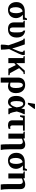

<svg xmlns="http://www.w3.org/2000/svg" viewBox="2162 -2945 996 5360"><g transform="rotate(90 2660.0 -265.0)"><path d="M348.1 -215.8Q348.1 -324.2 300.3 -398.4Q244.1 -389.2 212.6 -338.9Q181.2 -288.6 181.2 -206.5Q181.2 -129.9 202.6 -84.5Q224.1 -39.1 262.7 -39.1Q304.2 -39.1 326.2 -85.4Q348.1 -131.8 348.1 -215.8ZM395 -405.8V-402.8Q439.5 -364.7 462.9 -315.2Q486.3 -265.6 486.3 -213.9Q486.3 -147.5 457.3 -96.7Q428.2 -45.9 375.5 -18.1Q322.8 9.8 255.4 9.8Q156.7 9.8 97.4 -54.2Q38.1 -118.2 38.1 -226.1Q38.1 -335 107.2 -397Q176.3 -459 298.3 -459H467.3L498.5 -520.5H538.1L530.3 -405.8Z M794.4 9.8Q605 9.8 605 -161.1V-415L558.6 -426.8V-459H746.1V-132.8Q746.1 -39.1 810.1 -39.1Q838.4 -39.1 854.7 -56.2Q871.1 -73.2 878.2 -108.2Q885.3 -143.1 885.3 -224.6Q885.3 -332 874.3 -369.1Q863.3 -406.2 831.5 -425.8V-470.7Q927.2 -459 977.5 -398.2Q1027.8 -337.4 1027.8 -232.4Q1027.8 -118.7 966.3 -54.4Q904.8 9.8 794.4 9.8Z M1057.6 -426.8V-459H1219.2Q1287.6 -276.4 1331.1 -110.8H1334.5L1400.9 -268.6Q1429.7 -337.9 1429.7 -380.9Q1429.7 -418.9 1391.6 -427.2V-459H1507.8Q1517.1 -450.7 1517.1 -420.4Q1517.1 -371.6 1475.1 -283.7L1350.6 -23.4Q1356.4 7.8 1361.6 84Q1366.7 160.2 1366.7 206.5L1247.1 212.9L1224.6 198.7Q1224.6 157.2 1229.2 97.2Q1233.9 37.1 1243.2 -5.9Q1140.6 -313.5 1089.8 -415Z M2048.3 -459V-426.8L1995.1 -418.9L1882.3 -301.3L2022.9 -45.4L2079.1 -33.2V0H1900.4L1794.9 -209.5L1741.7 -164.6V0H1600.6V-415L1548.8 -426.8V-459H1741.7V-219.7L1951.7 -459Z M2145.5 -270.5Q2145.5 -366.2 2199.2 -417.7Q2252.9 -469.2 2352.1 -469.2Q2418.5 -469.2 2470.7 -437.7Q2522.9 -406.2 2551.5 -347.9Q2580.1 -289.6 2580.1 -210.9Q2580.1 -143.1 2556.9 -93.5Q2533.7 -43.9 2491.9 -17.1Q2450.2 9.8 2397.5 9.8Q2340.8 9.8 2286.6 -10.7V212.9H2145.5ZM2352.5 -49.3Q2395.5 -49.3 2416.5 -88.6Q2437.5 -127.9 2437.5 -209.5Q2437.5 -301.8 2415.8 -353.3Q2394 -404.8 2353.5 -404.8Q2322.3 -404.8 2304.4 -373.8Q2286.6 -342.8 2286.6 -283.2V-60.1Q2314.9 -49.3 2352.5 -49.3Z M2830.1 9.8Q2749.5 9.8 2703.6 -51.5Q2657.7 -112.8 2657.7 -221.2Q2657.7 -339.4 2713.4 -405.3Q2769 -471.2 2862.3 -471.2Q2962.9 -471.2 3005.4 -363.8H3008.3L3030.8 -459H3168.9V-439.5Q3133.8 -382.8 3091.8 -235.8Q3105 -161.6 3116.5 -120.8Q3127.9 -80.1 3144 -43.9L3167.5 -36.6V0H3012.2Q2997.1 -40 2985.8 -106.9H2982.9Q2948.2 -43.9 2912.4 -17.1Q2876.5 9.8 2830.1 9.8ZM2878.4 -414.6Q2838.9 -414.6 2820.1 -368.4Q2801.3 -322.3 2801.3 -224.6Q2801.3 -147.9 2817.1 -104.2Q2833 -60.5 2862.8 -60.5Q2896 -60.5 2925.5 -103.5Q2955.1 -146.5 2977.1 -231.4Q2968.3 -320.8 2943.1 -367.7Q2918 -414.6 2878.4 -414.6ZM2849.6 -545.9V-562L2880.4 -743.2H3019.5V-725.1L2891.6 -545.9Z M3271 -408.2 3238.3 -326.2H3198.7L3209 -459H3628.4V-408.2H3480.5V-114.7Q3480.5 -83 3494.4 -67.1Q3508.3 -51.3 3529.8 -51.3Q3550.8 -51.3 3577.1 -57.6V-11.2Q3561.5 -2.4 3533.7 3.7Q3505.9 9.8 3477.1 9.8Q3411.1 9.8 3375.2 -20Q3339.4 -49.8 3339.4 -106V-408.2Z M4147.5 -34.2Q4147.5 33.2 4152.6 100.8Q4157.7 168.5 4165 190.9V212.9H4017.6Q4011.7 180.2 4009 128.7Q4006.3 77.1 4006.3 -28.3V-316.9Q4006.3 -358.9 3988.8 -381.3Q3971.2 -403.8 3937 -403.8Q3919.4 -403.8 3895 -396.5Q3870.6 -389.2 3851.1 -377.4V0H3710V-415L3655.3 -426.8V-459H3841.8L3848.6 -418.9Q3905.3 -449.2 3943.8 -460.2Q3982.4 -471.2 4017.1 -471.2Q4080.1 -471.2 4113.8 -437.3Q4147.5 -403.3 4147.5 -335.9Z M4556.2 -215.8Q4556.2 -324.2 4508.3 -398.4Q4452.1 -389.2 4420.7 -338.9Q4389.2 -288.6 4389.2 -206.5Q4389.2 -129.9 4410.6 -84.5Q4432.1 -39.1 4470.7 -39.1Q4512.2 -39.1 4534.2 -85.4Q4556.2 -131.8 4556.2 -215.8ZM4603 -405.8V-402.8Q4647.5 -364.7 4670.9 -315.2Q4694.3 -265.6 4694.3 -213.9Q4694.3 -147.5 4665.3 -96.7Q4636.2 -45.9 4583.5 -18.1Q4530.8 9.8 4463.4 9.8Q4364.7 9.8 4305.4 -54.2Q4246.1 -118.2 4246.1 -226.1Q4246.1 -335 4315.2 -397Q4384.3 -459 4506.3 -459H4675.3L4706.5 -520.5H4746.1L4738.3 -405.8Z M5259.3 -34.2Q5259.3 33.2 5264.4 100.8Q5269.5 168.5 5276.9 190.9V212.9H5129.4Q5123.5 180.2 5120.8 128.7Q5118.2 77.1 5118.2 -28.3V-316.9Q5118.2 -358.9 5100.6 -381.3Q5083 -403.8 5048.8 -403.8Q5031.2 -403.8 5006.8 -396.5Q4982.4 -389.2 4962.9 -377.4V0H4821.8V-415L4767.1 -426.8V-459H4953.6L4960.4 -418.9Q5017.1 -449.2 5055.7 -460.2Q5094.2 -471.2 5128.9 -471.2Q5191.9 -471.2 5225.6 -437.3Q5259.3 -403.3 5259.3 -335.9Z"/></g></svg>

Font: Liberation Serif
Style: Bold
Weight: 700
Designer: Steve Matteson
Foundry: Ascender Corporation
Version: Version 2.1.5